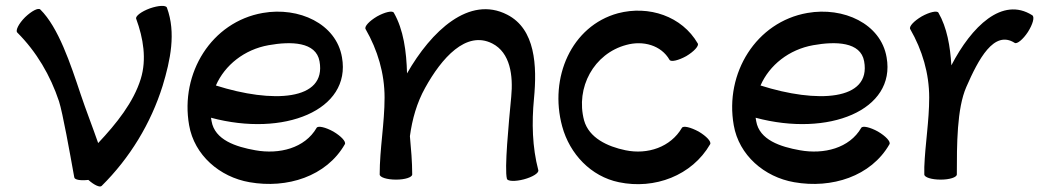

<svg xmlns="http://www.w3.org/2000/svg" viewBox="-20 -606 3650 667"><path d="M333 40C431 -57 504 -177 545 -308C572 -397 592 -492 560 -579C557 -589 530 -587 501 -577C471 -566 450 -550 453 -541C478 -473 490 -400 469 -332C444 -251 385 -177 321 -109C302 -164 278 -225 260 -279C225 -384 183 -511 120 -573C113 -580 90 -568 67 -546C45 -524 33 -500 40 -493C107 -426 155 -344 185 -254C198 -213 222 -79 238 10C239 19 261 22 287 19C307 37 327 46 333 40Z M1178 -105C1183 -114 1165 -133 1138 -149C1111 -164 1085 -170 1080 -162C1039 -91 950 -69 867 -84C799 -96 726 -120 715 -185C714 -189 714 -193 713 -197C966 -129 1201 -223 1168 -407C1148 -524 1018 -583 893 -561C715 -530 605 -352 637 -171C655 -67 743 9 847 27C977 50 1114 7 1178 -105ZM913 -449C991 -463 1078 -461 1090 -393C1115 -255 925 -247 730 -309C761 -380 829 -434 913 -449Z M1250 -505C1292 -432 1316 -351 1316 -267C1316 -178 1299 -89 1299 0C1299 10 1324 18 1356 18C1387 18 1412 10 1412 0C1412 -44 1408 -89 1404 -133C1412 -192 1428 -249 1457 -301C1514 -404 1599 -501 1690 -455C1753 -423 1763 -343 1756 -270C1747 -175 1732 -19 1741 15C1743 24 1770 25 1800 17C1830 9 1853 -5 1850 -15C1829 -95 1827 -180 1835 -263C1846 -378 1840 -505 1742 -555C1610 -623 1478 -498 1394 -351C1392 -427 1382 -503 1348 -562C1343 -570 1317 -564 1290 -549C1263 -533 1245 -514 1250 -505Z M2404 -455C2349 -550 2234 -588 2127 -560C1965 -516 1887 -336 1933 -167C1959 -71 2033 7 2130 27C2254 53 2384 4 2447 -105C2452 -114 2434 -133 2407 -149C2379 -164 2354 -170 2349 -162C2310 -95 2230 -68 2153 -84C2090 -97 2026 -127 2009 -188C1979 -302 2043 -420 2156 -450C2214 -466 2277 -449 2306 -398C2311 -390 2337 -396 2364 -411C2391 -427 2409 -447 2404 -455Z M3070 -105C3075 -114 3057 -133 3030 -149C3003 -164 2977 -170 2972 -162C2931 -91 2842 -69 2759 -84C2691 -96 2618 -120 2607 -185C2606 -189 2606 -193 2605 -197C2858 -129 3093 -223 3060 -407C3040 -524 2910 -583 2785 -561C2607 -530 2497 -352 2529 -171C2547 -67 2635 9 2739 27C2869 50 3006 7 3070 -105ZM2805 -449C2883 -463 2970 -461 2982 -393C3007 -255 2817 -247 2622 -309C2653 -380 2721 -434 2805 -449Z M3304 0C3304 -103 3304 -229 3337 -304C3379 -400 3433 -503 3505 -457C3513 -452 3534 -469 3551 -495C3568 -522 3575 -547 3566 -553C3462 -619 3355 -514 3285 -379C3281 -445 3270 -510 3240 -562C3235 -570 3209 -564 3182 -549C3155 -533 3137 -514 3142 -505C3184 -432 3208 -351 3208 -267C3208 -186 3194 -106 3191 -26C3191 -19 3191 -12 3191 -4C3191 -4 3191 -3 3191 -2C3191 -1 3191 -1 3191 0C3191 10 3216 18 3248 18C3279 18 3304 10 3304 0Z"/></svg>

Font: Nupuram SemiBold
Style: Regular
Weight: 600
Designer: Santhosh Thottingal (santhosh.thottingal@gmail.com)
Foundry: SMC
Version: Version 1.000